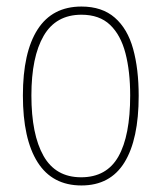

<svg xmlns="http://www.w3.org/2000/svg" viewBox="-20 -557 495 587"><path d="M404 -264Q404 -131 360.5 -60.5Q317 10 229 10Q140 10 95 -61Q50 -132 50 -265Q50 -397 95 -467Q140 -537 229 -537Q292 -537 331 -503Q370 -469 387 -407.5Q404 -346 404 -264ZM76 -265Q76 -146 113 -80.5Q150 -15 228 -15Q306 -15 342 -78.5Q378 -142 378 -265Q378 -339 363.5 -394.5Q349 -450 316.5 -481Q284 -512 229 -512Q151 -512 113.5 -447.5Q76 -383 76 -265Z"/></svg>

Font: Noto Sans Georgian Condensed Thin
Style: Regular
Weight: 100
Width: 3
Designer: Monotype Design Team, Akaki Razmadze
Foundry: Google LLC
Version: Version 2.005; ttfautohint (v1.8.4.7-5d5b)